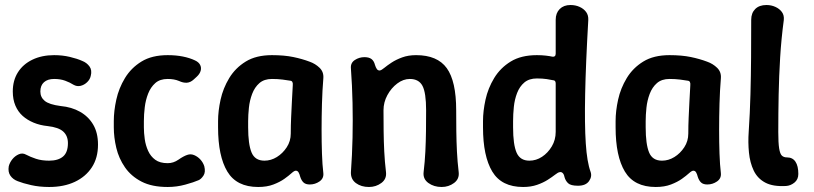

<svg xmlns="http://www.w3.org/2000/svg" viewBox="-20 -733 3247 766"><path d="M176 13Q137 13 104 5.5Q71 -2 51 -10Q32 -17 21.5 -32Q11 -47 15 -70Q19 -85 29.5 -98Q40 -111 55 -117.5Q70 -124 84 -116Q101 -107 123.5 -99.5Q146 -92 176 -92Q212 -92 231.5 -108.5Q251 -125 251 -162Q251 -191 232.5 -208Q214 -225 170 -230Q140 -233 114.5 -243.5Q89 -254 70.5 -270.5Q52 -287 41.5 -311.5Q31 -336 31 -368Q31 -412 51.5 -444.5Q72 -477 109.5 -495Q147 -513 196 -513Q229 -513 258.5 -506Q288 -499 308 -490Q326 -483 337 -468Q348 -453 342 -430Q339 -416 327.5 -405Q316 -394 301.5 -390.5Q287 -387 273 -395Q259 -404 240 -411Q221 -418 196 -418Q170 -418 155.5 -405Q141 -392 141 -368Q141 -345 158.5 -330.5Q176 -316 222 -310Q266 -306 299.5 -287Q333 -268 352 -235.5Q371 -203 371 -156Q371 -103 346.5 -65.5Q322 -28 278.5 -7.5Q235 13 176 13Z M649 13Q586 13 544.5 -8.5Q503 -30 478.5 -65.5Q454 -101 444 -143Q434 -185 434 -225V-250Q434 -290 444 -335.5Q454 -381 478.5 -421.5Q503 -462 544.5 -487.5Q586 -513 649 -513Q682 -513 709.5 -507.5Q737 -502 758 -492Q773 -485 778.5 -474Q784 -463 780.5 -450.5Q777 -438 765 -427L753 -416Q740 -404 725.5 -403Q711 -402 694 -410Q675 -418 649 -418Q618 -418 599.5 -401.5Q581 -385 571 -359.5Q561 -334 557.5 -305Q554 -276 554 -250V-225Q554 -203 557.5 -178Q561 -153 571 -131Q581 -109 599.5 -95.5Q618 -82 649 -82Q672 -82 692 -96Q712 -110 727 -115Q741 -120 755 -114Q769 -108 779.5 -96.5Q790 -85 795 -70Q801 -46 791.5 -32Q782 -18 772 -14Q754 -6 719.5 3.5Q685 13 649 13Z M1010 13Q924 13 887 -48.5Q850 -110 850 -225V-250Q850 -290 860 -335.5Q870 -381 894.5 -421.5Q919 -462 960.5 -487.5Q1002 -513 1065 -513Q1114 -513 1150 -505.5Q1186 -498 1215 -487Q1238 -479 1255 -462.5Q1272 -446 1270 -421Q1266 -372 1264.5 -319.5Q1263 -267 1263 -216Q1263 -165 1264.5 -120.5Q1266 -76 1270 -42Q1272 -21 1254.5 -9Q1237 3 1216 3Q1200 3 1191.5 -4.5Q1183 -12 1178 -27Q1175 -39 1171 -45.5Q1167 -52 1160 -52Q1154 -52 1143 -42Q1132 -32 1114.5 -19.5Q1097 -7 1071 3Q1045 13 1010 13ZM1035 -92Q1061 -92 1084.5 -106.5Q1108 -121 1124 -145.5Q1140 -170 1140 -200Q1140 -233 1141.5 -264.5Q1143 -296 1144.5 -327.5Q1146 -359 1148 -392Q1150 -410 1138 -411Q1127 -413 1107.5 -415.5Q1088 -418 1065 -418Q1034 -418 1015 -401.5Q996 -385 986 -358.5Q976 -332 973 -303Q970 -274 970 -250V-225Q970 -158 983.5 -125Q997 -92 1035 -92Z M1380 -460Q1378 -482 1395.5 -493.5Q1413 -505 1434 -505Q1452 -505 1462 -497.5Q1472 -490 1476 -474Q1479 -464 1483.5 -457.5Q1488 -451 1496 -452Q1502 -453 1513.5 -462.5Q1525 -472 1542.5 -483.5Q1560 -495 1584.5 -504Q1609 -513 1640 -513Q1725 -513 1762.5 -461Q1800 -409 1800 -293Q1800 -251 1800.5 -210Q1801 -169 1803 -128.5Q1805 -88 1810 -46Q1813 -19 1791.5 -3Q1770 13 1742 13Q1711 13 1689 -3Q1667 -19 1670 -46Q1675 -88 1677 -128.5Q1679 -169 1679.5 -210Q1680 -251 1680 -293Q1680 -363 1665.5 -390.5Q1651 -418 1615 -418Q1589 -418 1565 -400Q1541 -382 1525.5 -353.5Q1510 -325 1510 -293Q1510 -251 1510.5 -210Q1511 -169 1513 -128.5Q1515 -88 1520 -46Q1523 -19 1501.5 -3Q1480 13 1452 13Q1421 13 1400 -2.5Q1379 -18 1380 -46Q1385 -115 1386.5 -184Q1388 -253 1386.5 -322.5Q1385 -392 1380 -460Z M2067 13Q1981 13 1944 -48.5Q1907 -110 1907 -225V-250Q1907 -290 1917 -335.5Q1927 -381 1951.5 -421.5Q1976 -462 2017.5 -487.5Q2059 -513 2122 -513Q2142 -513 2158.5 -511Q2175 -509 2183 -507Q2197 -505 2197 -519V-654Q2197 -681 2213 -697Q2229 -713 2256 -713Q2276 -713 2292.5 -705.5Q2309 -698 2318.5 -685Q2328 -672 2327 -653Q2317 -479 2314.5 -357.5Q2312 -236 2317 -161Q2322 -86 2336 -48Q2343 -29 2330 -10.5Q2317 8 2286 8Q2257 8 2246.5 -2Q2236 -12 2232 -27Q2230 -38 2224.5 -43Q2219 -48 2212 -46Q2206 -45 2194.5 -36Q2183 -27 2165 -15.5Q2147 -4 2122.5 4.5Q2098 13 2067 13ZM2092 -92Q2119 -92 2142.5 -107.5Q2166 -123 2181.5 -149Q2197 -175 2197 -207V-400Q2197 -413 2186 -413Q2178 -415 2161 -417.5Q2144 -420 2122 -420Q2091 -420 2072 -404Q2053 -388 2043 -362Q2033 -336 2030 -306.5Q2027 -277 2027 -250V-225Q2027 -156 2041 -124Q2055 -92 2092 -92Z M2596 13Q2510 13 2473 -48.5Q2436 -110 2436 -225V-250Q2436 -290 2446 -335.5Q2456 -381 2480.5 -421.5Q2505 -462 2546.5 -487.5Q2588 -513 2651 -513Q2700 -513 2736 -505.5Q2772 -498 2801 -487Q2824 -479 2841 -462.5Q2858 -446 2856 -421Q2852 -372 2850.5 -319.5Q2849 -267 2849 -216Q2849 -165 2850.5 -120.5Q2852 -76 2856 -42Q2858 -21 2840.5 -9Q2823 3 2802 3Q2786 3 2777.5 -4.5Q2769 -12 2764 -27Q2761 -39 2757 -45.5Q2753 -52 2746 -52Q2740 -52 2729 -42Q2718 -32 2700.5 -19.5Q2683 -7 2657 3Q2631 13 2596 13ZM2621 -92Q2647 -92 2670.5 -106.5Q2694 -121 2710 -145.5Q2726 -170 2726 -200Q2726 -233 2727.5 -264.5Q2729 -296 2730.5 -327.5Q2732 -359 2734 -392Q2736 -410 2724 -411Q2713 -413 2693.5 -415.5Q2674 -418 2651 -418Q2620 -418 2601 -401.5Q2582 -385 2572 -358.5Q2562 -332 2559 -303Q2556 -274 2556 -250V-225Q2556 -158 2569.5 -125Q2583 -92 2621 -92Z M3116 9Q3064 12 3033 -4.5Q3002 -21 2987 -52.5Q2972 -84 2968 -124.5Q2964 -165 2967 -207Q2972 -282 2974 -356.5Q2976 -431 2976.5 -505Q2977 -579 2977 -654Q2977 -681 2993 -697Q3009 -713 3038 -713Q3057 -713 3073.5 -705.5Q3090 -698 3099.5 -685Q3109 -672 3107 -653Q3097 -578 3092.5 -504Q3088 -430 3086.5 -355.5Q3085 -281 3085 -206Q3085 -163 3088.5 -141Q3092 -119 3099.5 -112Q3107 -105 3120 -105Q3142 -105 3153.5 -88Q3165 -71 3165 -39Q3165 -17 3149.5 -4.5Q3134 8 3116 9Z"/></svg>

Font: Winky Sans Medium
Style: Regular
Weight: 500
Designer: Simon Atzbach
Foundry: typofactur
Version: Version 1.205